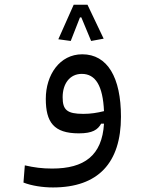

<svg xmlns="http://www.w3.org/2000/svg" viewBox="-20 -575 626 823"><path d="M207 228.5C400.9 228.5 498.5 123 498.5 -74.7C498.5 -242.7 440.9 -342.3 332.5 -342.3C235.8 -342.3 176.3 -253.9 176.3 -151.4C176.3 -51.8 210 -3.4 317.9 -3.4C377 -3.4 398.9 -19 413.6 -44.9H425.8C417.5 91.8 341.3 147.5 203.6 147.5C160.6 147.5 127 143.1 86.4 133.8L80.6 207.5C115.2 221.2 163.1 228.5 207 228.5ZM425.8 -98.6C396 -91.3 369.1 -86.9 337.4 -86.9C267.1 -86.9 248.5 -104 248.5 -158.2C248.5 -215.8 278.8 -258.3 330.6 -258.3C389.6 -258.3 420.9 -207.5 425.8 -98.6ZM355 -554.7H295.9L230 -406.7L283.2 -399.4L322.8 -500.5H328.6L370.6 -399.4L424.3 -409.2Z"/></svg>

Font: Cascadia Mono PL SemiLight
Style: Regular
Weight: 350
Monospace: yes
Designer: Aaron Bell
Foundry: Saja Typeworks
Version: Version 2404.023